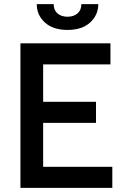

<svg xmlns="http://www.w3.org/2000/svg" viewBox="-20 -910 600 930"><path d="M79 -700H515V-598H189V-417H445V-315H189V-102H524V0H79ZM158 -890H240Q240 -861 258.5 -845Q277 -829 307 -829Q337 -829 355.5 -845Q374 -861 374 -890H456Q456 -837 416.5 -801Q377 -765 307 -765Q237 -765 197.5 -801Q158 -837 158 -890Z"/></svg>

Font: Cabin Medium
Style: Regular
Weight: 500
Designer: Pablo Impallari
Foundry: Pablo Impallari. http://www.impallari.com Igino Marini. http://www.ikern.com
Version: Version 2.200